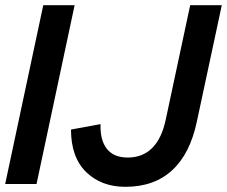

<svg xmlns="http://www.w3.org/2000/svg" viewBox="-22 -710 876 741"><path d="M-2 0 145 -690H266L119 0ZM462 11Q369 11 310.5 -46Q252 -103 252 -210L366 -231Q364 -169 390.5 -135.5Q417 -102 471 -102Q529 -102 566 -139.5Q603 -177 618 -250L712 -690H834L738 -242Q712 -117 642.5 -53Q573 11 462 11Z"/></svg>

Font: Radio Canada Big Medium
Style: Italic
Weight: 500
Italic angle: -12°
Designer: Étienne Aubert Bonn
Foundry: Coppers and Brasses
Version: Version 1.001